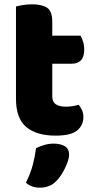

<svg xmlns="http://www.w3.org/2000/svg" viewBox="-20 -613 434 889"><path d="M222 -167Q222 -141 238.5 -130Q255 -119 285 -119Q300 -119 316 -121.5Q332 -124 344 -128Q353 -117 359.5 -103.5Q366 -90 366 -71Q366 -33 337.5 -9Q309 15 237 15Q149 15 101.5 -25Q54 -65 54 -155V-583Q65 -586 85.5 -589.5Q106 -593 129 -593Q173 -593 197.5 -577.5Q222 -562 222 -512V-448H353Q359 -437 364.5 -420.5Q370 -404 370 -384Q370 -349 354.5 -333.5Q339 -318 313 -318H222ZM243 223Q226 241 206.5 248.5Q187 256 164 256Q126 256 100 233Q121 191 131.5 151.5Q142 112 147 73Q163 65 184.5 58.5Q206 52 228 52Q260 52 280 64Q300 76 300 104Q300 116 294.5 132.5Q289 149 281 165.5Q273 182 263 197.5Q253 213 243 223Z"/></svg>

Font: Baloo Tamma
Style: Regular
Weight: 400
Designer: Divya Kowshik and Ek Type
Foundry: Ek Type
Version: Version 1.007;PS 1.000;hotconv 1.0.88;makeotf.lib2.5.647800